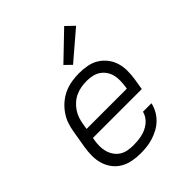

<svg xmlns="http://www.w3.org/2000/svg" viewBox="-213 -890 1025 1025"><g transform="rotate(-45 300.0 -377.0)"><path d="M251 8Q220 8 190 2Q160 -4 135.5 -18.5Q111 -33 93.5 -56Q76 -79 67.5 -107Q59 -135 59 -166Q59 -197 64 -228L81 -328Q85 -355 94.5 -382Q104 -409 121.5 -433.5Q139 -458 162 -477Q185 -496 211.5 -507.5Q238 -519 266 -523.5Q294 -528 321 -528Q352 -528 382 -522.5Q412 -517 436.5 -502Q461 -487 479 -464Q497 -441 505.5 -413Q514 -385 514 -354Q514 -323 509 -292L499 -231H130L128 -219Q124 -197 124 -175Q124 -153 129.5 -133.5Q135 -114 146.5 -97Q158 -80 175 -69Q192 -58 213 -54Q234 -50 256 -50Q272 -50 287.5 -51.5Q303 -53 319.5 -56.5Q336 -60 351.5 -67Q367 -74 381 -85Q395 -96 404.5 -110.5Q414 -125 418 -141H482Q477 -117 464.5 -94.5Q452 -72 433.5 -54Q415 -36 392.5 -24Q370 -12 346 -4.5Q322 3 298 5.5Q274 8 251 8ZM140 -289H444L446 -301Q449 -323 449.5 -344.5Q450 -366 445 -386Q440 -406 428.5 -422.5Q417 -439 400.5 -450Q384 -461 363.5 -465.5Q343 -470 322 -470Q301 -470 280 -466.5Q259 -463 239 -454Q219 -445 202.5 -430.5Q186 -416 173.5 -397.5Q161 -379 154.5 -359Q148 -339 145 -319ZM331 -582 294 -618 444 -762 490 -718Z"/></g></svg>

Font: Iosevka Light Extended Oblique
Style: Regular
Weight: 300
Width: 7
Italic angle: -9°
Monospace: yes
Designer: Belleve Invis
Foundry: Belleve Invis
Version: Version 32.5.0; ttfautohint (v1.8.4)